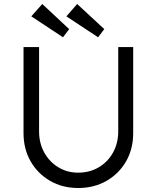

<svg xmlns="http://www.w3.org/2000/svg" viewBox="-20 -936 787 963"><path d="M372 7Q293 7 231 -29Q169 -65 133.5 -127Q98 -189 98 -268V-700H176V-277Q176 -218 202 -171Q228 -124 272.5 -97Q317 -70 372 -70Q430 -70 475.5 -97Q521 -124 547 -171Q573 -218 573 -277V-700H648V-268Q648 -189 612.5 -127Q577 -65 514.5 -29Q452 7 372 7ZM472 -749 313 -854 367 -916 503 -790ZM296 -749 137 -854 192 -916 327 -790Z"/></svg>

Font: Lexend Deca Light
Style: Regular
Weight: 300
Designer: Bonnie Shaver-Troup, Thomas Jockin
Foundry: Lexend
Version: Version 1.008; ttfautohint (v1.8.4.7-5d5b)